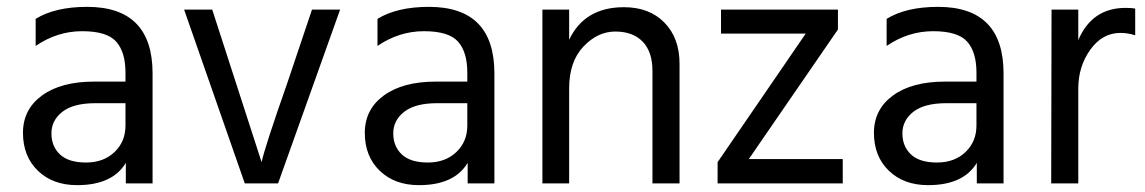

<svg xmlns="http://www.w3.org/2000/svg" viewBox="-20 -535 3340 560"><path d="M205 5Q134 5 90.5 -37Q47 -79 47 -147.5Q47 -216 102.5 -256.5Q158 -297 254 -297H346V-323Q346 -383 319 -413.5Q292 -444 219.5 -444Q147 -444 84 -401V-480Q141 -515 234 -515Q425 -515 425 -321V0H347V-60Q308 5 205 5ZM346 -169V-234H258Q194 -234 162 -209Q130 -184 130 -146Q130 -108 155 -84.5Q180 -61 231 -61Q282 -61 314 -91.5Q346 -122 346 -169Z M791 0H694L517 -507H599L743 -62Q752 -105 818 -293L890 -507H972Z M1202 5Q1131 5 1087.5 -37Q1044 -79 1044 -147.5Q1044 -216 1099.5 -256.5Q1155 -297 1251 -297H1343V-323Q1343 -383 1316 -413.5Q1289 -444 1216.5 -444Q1144 -444 1081 -401V-480Q1138 -515 1231 -515Q1422 -515 1422 -321V0H1344V-60Q1305 5 1202 5ZM1343 -169V-234H1255Q1191 -234 1159 -209Q1127 -184 1127 -146Q1127 -108 1152 -84.5Q1177 -61 1228 -61Q1279 -61 1311 -91.5Q1343 -122 1343 -169Z M1962 0H1883V-328Q1883 -384 1854.5 -413.5Q1826 -443 1774.5 -443Q1723 -443 1681.5 -399Q1640 -355 1640 -277V0H1562V-507H1640V-419Q1685 -514 1800 -514Q1874 -514 1918 -469Q1962 -424 1962 -349Z M2438 0H2073V-62L2330 -437H2083V-507H2424V-449L2164 -71H2438Z M2687 5Q2616 5 2572.5 -37Q2529 -79 2529 -147.5Q2529 -216 2584.5 -256.5Q2640 -297 2736 -297H2828V-323Q2828 -383 2801 -413.5Q2774 -444 2701.5 -444Q2629 -444 2566 -401V-480Q2623 -515 2716 -515Q2907 -515 2907 -321V0H2829V-60Q2790 5 2687 5ZM2828 -169V-234H2740Q2676 -234 2644 -209Q2612 -184 2612 -146Q2612 -108 2637 -84.5Q2662 -61 2713 -61Q2764 -61 2796 -91.5Q2828 -122 2828 -169Z M3125 0H3046L3047 -507H3125V-418Q3165 -512 3263 -512Q3281 -512 3291 -510V-432Q3270 -439 3248 -439Q3195 -439 3160 -390Q3125 -341 3125 -277Z"/></svg>

Font: Hind Jalandhar
Style: Regular
Weight: 400
Designer: Namrata Goyal
Foundry: Indian Type Foundry
Version: Version 0.702;PS 1.0;hotconv 1.0.81;makeotf.lib2.5.63406